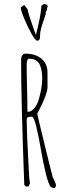

<svg xmlns="http://www.w3.org/2000/svg" viewBox="-20 -940 362 977"><path d="M162.6 -762.2Q158.2 -773.9 147.2 -805.2Q136.2 -836.4 129.4 -857.9Q121.6 -881.8 120.6 -892.1L103.5 -915L85.4 -901.9Q85.9 -887.2 103.3 -845.2Q120.6 -803.2 140.4 -768.1Q160.2 -732.9 169.4 -732.9Q183.6 -732.9 183.6 -753.9Q183.6 -772.5 188 -791Q192.4 -809.6 201.7 -835Q209 -856.9 213.4 -871.1L212.4 -877L219.7 -892.1L218.8 -897Q222.7 -905.8 222.7 -908.2Q222.7 -917 204.6 -919.9L191.4 -912.1Q186 -849.1 162.6 -762.2ZM264.6 2.9Q264.6 -5.9 256.8 -21Q251.5 -31.2 250 -34.4Q248.5 -37.6 248.5 -38.1Q245.6 -45.9 207.5 -202.1Q169.4 -358.4 169.4 -361.8Q169.4 -363.3 182.6 -387.2Q197.8 -416 209.7 -447.3Q221.7 -478.5 221.7 -497.1V-569.8Q221.7 -616.2 190.7 -641.6Q159.7 -667 109.4 -667Q100.1 -667 94.7 -660.2Q89.8 -653.8 88.6 -647.5Q87.4 -641.1 87.4 -628.9Q87.4 -432.1 103.5 1L110.8 8.8H125.5L132.8 -7.8Q127.9 -24.4 124.5 -112.8Q115.7 -277.8 115.7 -332Q115.7 -346.2 137.7 -346.2H141.6Q152.3 -346.2 164.6 -295.9Q177.7 -242.2 187.5 -183.1Q199.2 -112.8 213.1 -56.9Q227.1 -1 238.8 12.2L253.4 17.1Q264.6 17.1 264.6 2.9ZM117.7 -494.1Q115.7 -565.9 115.7 -615.2Q115.7 -624 118.9 -632.6Q122.1 -641.1 127.4 -641.1Q149.4 -641.1 163.8 -632.1Q178.2 -623 184.6 -606Q190.4 -589.4 192.6 -574.2Q194.8 -559.1 194.8 -536.1Q194.8 -518.6 190.7 -492.7Q186.5 -466.8 178.7 -439Q170.9 -409.7 155.5 -390.4Q140.1 -371.1 121.6 -371.1L119.6 -373Q119.6 -422.4 117.7 -494.1Z"/></svg>

Font: Amatica SC
Style: Regular
Weight: 400
Version: Version 2.000